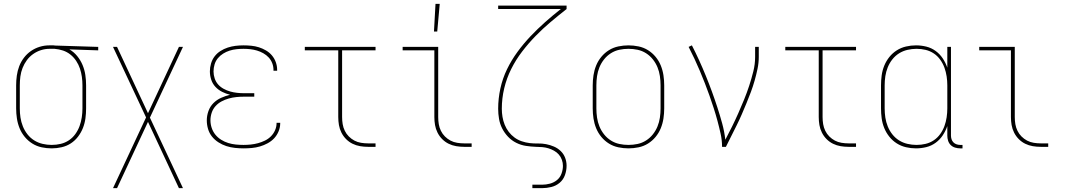

<svg xmlns="http://www.w3.org/2000/svg" viewBox="-20 -764 5540 999"><path d="M249 8Q223 8 197 2.5Q171 -3 148.5 -17Q126 -31 109 -51.5Q92 -72 82 -96.5Q72 -121 68 -147.5Q64 -174 64 -200V-320Q64 -345 67.5 -370.5Q71 -396 80 -419.5Q89 -443 104.5 -463.5Q120 -484 141 -498.5Q162 -513 186.5 -520.5Q211 -528 237 -528H250Q254 -528 258.5 -528Q263 -528 267 -527L491 -520V-502L341 -507Q364 -494 381.5 -472.5Q399 -451 409.5 -426Q420 -401 424 -374Q428 -347 428 -320V-200Q428 -174 424.5 -148Q421 -122 411.5 -98Q402 -74 386 -53Q370 -32 348.5 -18Q327 -4 301 2Q275 8 249 8ZM249 -10Q273 -10 296 -15.5Q319 -21 338.5 -34Q358 -47 372 -66.5Q386 -86 394 -108Q402 -130 405.5 -153.5Q409 -177 409 -200V-320Q409 -342 406 -364Q403 -386 396 -407Q389 -428 376.5 -447Q364 -466 346.5 -480Q329 -494 308 -501Q287 -508 264 -510H238Q215 -510 193 -503Q171 -496 152 -482.5Q133 -469 119.5 -450.5Q106 -432 97.5 -410.5Q89 -389 86 -366Q83 -343 83 -320V-200Q83 -176 86.5 -152.5Q90 -129 99 -106.5Q108 -84 123 -65Q138 -46 158 -33.5Q178 -21 201.5 -15.5Q225 -10 249 -10Z M568 215 740 -153 568 -520H589L750 -175L911 -520H932L760 -152L932 215H911L750 -130L589 215Z M1247 8Q1225 8 1202 5.5Q1179 3 1157.5 -4Q1136 -11 1116.5 -23.5Q1097 -36 1083 -53.5Q1069 -71 1062.5 -93Q1056 -115 1056 -138Q1056 -162 1064.5 -186Q1073 -210 1090.5 -227.5Q1108 -245 1130.5 -255Q1153 -265 1177 -271Q1156 -276 1136 -286Q1116 -296 1101 -312Q1086 -328 1079 -349.5Q1072 -371 1072 -393Q1072 -413 1078 -433.5Q1084 -454 1096.5 -470.5Q1109 -487 1127 -498.5Q1145 -510 1165 -516.5Q1185 -523 1205.5 -525.5Q1226 -528 1247 -528Q1267 -528 1287.5 -526Q1308 -524 1327 -518Q1346 -512 1364 -501.5Q1382 -491 1395 -475.5Q1408 -460 1415 -440.5Q1422 -421 1422 -401V-396H1403V-400Q1403 -418 1396.5 -435Q1390 -452 1378 -465Q1366 -478 1350 -487Q1334 -496 1317 -501Q1300 -506 1282.5 -508Q1265 -510 1247 -510Q1229 -510 1210.5 -508Q1192 -506 1174.5 -500.5Q1157 -495 1141 -485Q1125 -475 1113.5 -461Q1102 -447 1096.5 -429Q1091 -411 1091 -392Q1091 -374 1097 -356Q1103 -338 1115 -324.5Q1127 -311 1143.5 -302Q1160 -293 1177.5 -288Q1195 -283 1213.5 -281Q1232 -279 1250 -279H1303V-261H1250Q1230 -261 1210 -259Q1190 -257 1170.5 -251.5Q1151 -246 1133 -236.5Q1115 -227 1101.5 -212Q1088 -197 1081.5 -177.5Q1075 -158 1075 -138Q1075 -118 1081.5 -98.5Q1088 -79 1100.5 -63.5Q1113 -48 1130.5 -37Q1148 -26 1167.5 -20Q1187 -14 1207 -12Q1227 -10 1247 -10Q1266 -10 1285 -12Q1304 -14 1322.5 -19Q1341 -24 1358.5 -32.5Q1376 -41 1389.5 -54.5Q1403 -68 1411 -86Q1419 -104 1419 -123V-125H1438V-123Q1438 -101 1429.5 -80.5Q1421 -60 1406.5 -44.5Q1392 -29 1372.5 -18.5Q1353 -8 1332.5 -2Q1312 4 1290.5 6Q1269 8 1247 8Z M1895 0Q1874 0 1853.5 -3.5Q1833 -7 1814.5 -16Q1796 -25 1781 -40Q1766 -55 1756.5 -74Q1747 -93 1743.5 -113.5Q1740 -134 1740 -155V-502H1566V-520H1934V-502H1760V-155Q1760 -136 1763 -118Q1766 -100 1774 -83.5Q1782 -67 1795 -54Q1808 -41 1824 -32.5Q1840 -24 1858.5 -21Q1877 -18 1895 -18H1934V0Z M2238 -600 2246 -744H2268L2255 -600ZM2395 0Q2374 0 2353.5 -3.5Q2333 -7 2314.5 -16Q2296 -25 2281 -40Q2266 -55 2256.5 -74Q2247 -93 2243.5 -113.5Q2240 -134 2240 -155V-502H2075V-520H2260V-155Q2260 -136 2263 -118Q2266 -100 2274 -83.5Q2282 -67 2295 -54Q2308 -41 2324 -32.5Q2340 -24 2358.5 -21Q2377 -18 2395 -18H2434V0Z M2750 215V197H2800Q2821 197 2841.5 191.5Q2862 186 2878 173Q2894 160 2901.5 139.5Q2909 119 2909 99Q2909 83 2903.5 67.5Q2898 52 2887.5 40Q2877 28 2862.5 20Q2848 12 2833 7.5Q2818 3 2802 1.5Q2786 0 2770 0H2769Q2742 -1 2716 -5Q2690 -9 2666 -21Q2642 -33 2623.5 -52.5Q2605 -72 2593 -95.5Q2581 -119 2576.5 -145.5Q2572 -172 2572 -198Q2572 -251 2583.5 -303.5Q2595 -356 2618 -403.5Q2641 -451 2672.5 -494Q2704 -537 2740.5 -575.5Q2777 -614 2816.5 -649Q2856 -684 2898 -717H2572V-735H2928V-717Q2886 -684 2845 -649.5Q2804 -615 2766.5 -576.5Q2729 -538 2696.5 -495.5Q2664 -453 2640 -405Q2616 -357 2603.5 -304.5Q2591 -252 2591 -198Q2591 -177 2594.5 -156Q2598 -135 2606 -115Q2614 -95 2627 -78Q2640 -61 2657 -48.5Q2674 -36 2694.5 -29Q2715 -22 2736 -19.5Q2757 -17 2778.5 -17.5Q2800 -18 2821 -14Q2842 -10 2862 -1.5Q2882 7 2897.5 22Q2913 37 2920.5 57Q2928 77 2928 98Q2928 123 2919.5 147Q2911 171 2892 187Q2873 203 2848.5 209Q2824 215 2800 215Z M3250 8Q3224 8 3197.5 2.5Q3171 -3 3148.5 -17Q3126 -31 3109 -51.5Q3092 -72 3082 -96.5Q3072 -121 3068 -147.5Q3064 -174 3064 -200V-320Q3064 -346 3068 -372.5Q3072 -399 3082 -423.5Q3092 -448 3109 -468.5Q3126 -489 3148.5 -503Q3171 -517 3197.5 -522.5Q3224 -528 3250 -528Q3276 -528 3302.5 -522.5Q3329 -517 3351.5 -503Q3374 -489 3391 -468.5Q3408 -448 3418 -423.5Q3428 -399 3432 -372.5Q3436 -346 3436 -320V-200Q3436 -174 3432 -147.5Q3428 -121 3418 -96.5Q3408 -72 3391 -51.5Q3374 -31 3351.5 -17Q3329 -3 3302.5 2.5Q3276 8 3250 8ZM3250 -10Q3274 -10 3297.5 -15Q3321 -20 3341.5 -33Q3362 -46 3377 -65Q3392 -84 3401 -106Q3410 -128 3413.5 -152Q3417 -176 3417 -200V-320Q3417 -344 3413.5 -368Q3410 -392 3401 -414Q3392 -436 3377 -455Q3362 -474 3341.5 -487Q3321 -500 3297.5 -505Q3274 -510 3250 -510Q3226 -510 3202.5 -505Q3179 -500 3158.5 -487Q3138 -474 3123 -455Q3108 -436 3099 -414Q3090 -392 3086.5 -368Q3083 -344 3083 -320V-200Q3083 -176 3086.5 -152Q3090 -128 3099 -106Q3108 -84 3123 -65Q3138 -46 3158.5 -33Q3179 -20 3202.5 -15Q3226 -10 3250 -10Z M3737 0Q3737 -34 3729.5 -68Q3722 -102 3713 -135.5Q3704 -169 3693.5 -201.5Q3683 -234 3671.5 -266.5Q3660 -299 3647.5 -331Q3635 -363 3621.5 -395Q3608 -427 3593.5 -458Q3579 -489 3563 -520L3580 -528Q3600 -489 3618 -449.5Q3636 -410 3652.5 -369.5Q3669 -329 3684 -288Q3699 -247 3712.5 -205.5Q3726 -164 3737.5 -122Q3749 -80 3754 -37Q3772 -71 3789 -105.5Q3806 -140 3821.5 -175Q3837 -210 3851.5 -245.5Q3866 -281 3878 -317.5Q3890 -354 3899.5 -392Q3909 -430 3909 -468V-520H3928V-468Q3928 -437 3921.5 -406Q3915 -375 3906.5 -345Q3898 -315 3887 -285.5Q3876 -256 3864 -227Q3852 -198 3839.5 -169Q3827 -140 3813 -112Q3799 -84 3785 -56Q3771 -28 3757 0Z M4395 0Q4374 0 4353.5 -3.5Q4333 -7 4314.5 -16Q4296 -25 4281 -40Q4266 -55 4256.5 -74Q4247 -93 4243.5 -113.5Q4240 -134 4240 -155V-502H4066V-520H4434V-502H4260V-155Q4260 -136 4263 -118Q4266 -100 4274 -83.5Q4282 -67 4295 -54Q4308 -41 4324 -32.5Q4340 -24 4358.5 -21Q4377 -18 4395 -18H4434V0Z M4746 8Q4720 8 4694 2Q4668 -4 4646 -18Q4624 -32 4607.5 -52.5Q4591 -73 4581 -97.5Q4571 -122 4567.5 -148Q4564 -174 4564 -200V-320Q4564 -346 4567.5 -372Q4571 -398 4581 -422.5Q4591 -447 4607.5 -467.5Q4624 -488 4646 -502Q4668 -516 4694 -522Q4720 -528 4746 -528Q4773 -528 4799.5 -521.5Q4826 -515 4848 -499Q4870 -483 4885 -460.5Q4900 -438 4909 -412V-520H4928V-58Q4928 -49 4931 -39.5Q4934 -30 4941 -23Q4948 -16 4957.5 -13Q4967 -10 4976 -10H4988V8H4976Q4963 8 4949.5 4Q4936 0 4926.5 -9.5Q4917 -19 4913 -32Q4909 -45 4909 -58V-108Q4900 -82 4885 -59.5Q4870 -37 4848 -21Q4826 -5 4799.5 1.5Q4773 8 4746 8ZM4749 -10Q4773 -10 4796 -15.5Q4819 -21 4838.5 -34Q4858 -47 4872 -66.5Q4886 -86 4894 -108Q4902 -130 4905.5 -153.5Q4909 -177 4909 -200V-320Q4909 -343 4905.5 -366.5Q4902 -390 4894 -412Q4886 -434 4872 -453.5Q4858 -473 4838.5 -486Q4819 -499 4796 -504.5Q4773 -510 4749 -510Q4725 -510 4701.5 -504.5Q4678 -499 4658 -486.5Q4638 -474 4623 -455Q4608 -436 4599 -413.5Q4590 -391 4586.5 -367.5Q4583 -344 4583 -320V-200Q4583 -176 4586.5 -152.5Q4590 -129 4599 -106.5Q4608 -84 4623 -65Q4638 -46 4658 -33.5Q4678 -21 4701.5 -15.5Q4725 -10 4749 -10Z M5395 0Q5374 0 5353.5 -3.5Q5333 -7 5314.5 -16Q5296 -25 5281 -40Q5266 -55 5256.5 -74Q5247 -93 5243.5 -113.5Q5240 -134 5240 -155V-502H5075V-520H5260V-155Q5260 -136 5263 -118Q5266 -100 5274 -83.5Q5282 -67 5295 -54Q5308 -41 5324 -32.5Q5340 -24 5358.5 -21Q5377 -18 5395 -18H5434V0Z"/></svg>

Font: Iosevka SS18 Thin
Style: Regular
Weight: 100
Monospace: yes
Designer: Belleve Invis
Foundry: Belleve Invis
Version: Version 25.1.1; ttfautohint (v1.8.4)